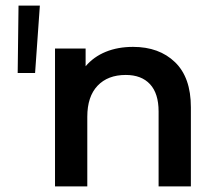

<svg xmlns="http://www.w3.org/2000/svg" viewBox="-20 -664 771 684"><path d="M46 -644H122L105 -404H43ZM660 -282V0H545V-267Q545 -331 514.5 -364Q484 -397 428 -397Q364 -397 327.5 -358.5Q291 -320 291 -248V0H176V-491H285V-428Q314 -462 357 -479.5Q400 -497 454 -497Q547 -497 603.5 -442.5Q660 -388 660 -282Z"/></svg>

Font: Montserrat Ace
Style: Bold
Weight: 600
Designer: Julieta Ulanovsky
Foundry: Julieta Ulanovsky
Version: Version 1